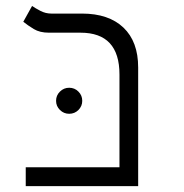

<svg xmlns="http://www.w3.org/2000/svg" viewBox="-20 -632 626 652"><path d="M67.4 0V-64H385.7V-378.9Q385.7 -521 253.4 -521H146Q115.2 -521 94.7 -533.4Q74.2 -545.9 59.1 -558.1L88.9 -611.8Q100.1 -604 117.4 -595Q134.8 -585.9 154.3 -585.9H258.3Q349.1 -585.9 399.2 -538.3Q449.2 -490.7 449.2 -402.8V0ZM214.8 -245.6Q196.8 -245.6 183.6 -258.5Q170.4 -271.5 170.4 -289.6Q170.4 -308.1 183.6 -321Q196.8 -334 214.8 -334Q233.4 -334 246.3 -321Q259.3 -308.1 259.3 -289.6Q259.3 -271.5 246.3 -258.5Q233.4 -245.6 214.8 -245.6Z"/></svg>

Font: Cascadia Mono PL Light
Style: Regular
Weight: 300
Monospace: yes
Designer: Aaron Bell
Foundry: Saja Typeworks
Version: Version 2404.023; ttfautohint (v1.8.4)